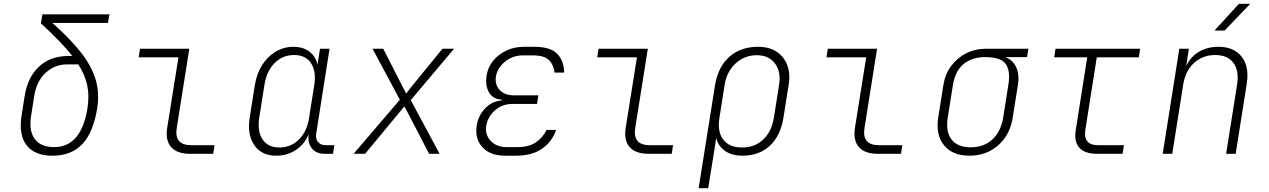

<svg xmlns="http://www.w3.org/2000/svg" viewBox="-20 -805 6640 1005"><path d="M255 10Q161 10 119 -45Q77 -100 93 -200L109 -302Q125 -402 185 -457Q245 -512 338 -512H358Q329 -550 288 -592Q247 -634 194 -683L202 -730H553L545 -685H254Q342 -607 398.5 -537Q455 -467 478.5 -395.5Q502 -324 489 -240Q469 -113 411.5 -51.5Q354 10 255 10ZM263 -35Q406 -35 438 -240Q448 -305 436.5 -359Q425 -413 390 -468H331Q266 -468 218.5 -423.5Q171 -379 159 -302L143 -200Q130 -121 161.5 -78Q193 -35 263 -35Z M974 0Q907 0 876 -35Q845 -70 855 -135L914 -505H706L713 -550H971L905 -135Q891 -45 981 -45H1103L1096 0Z M1425 10Q1349 10 1311 -45.5Q1273 -101 1287 -189L1314 -360Q1324 -420 1352.5 -465Q1381 -510 1423.5 -535Q1466 -560 1516 -560Q1567 -560 1600 -534.5Q1633 -509 1642 -466L1655 -550H1705L1635 -105Q1631 -78 1645 -61.5Q1659 -45 1685 -45H1730L1723 0H1678Q1634 0 1611.5 -29.5Q1589 -59 1596 -105Q1577 -53 1531 -21.5Q1485 10 1425 10ZM1442 -33Q1503 -33 1545 -75Q1587 -117 1598 -189L1625 -360Q1636 -432 1608 -474.5Q1580 -517 1519 -517Q1459 -517 1417 -474.5Q1375 -432 1364 -360L1337 -189Q1326 -117 1354.5 -75Q1383 -33 1442 -33Z M1831 0 2073 -283 1930 -550H1986L2088 -350Q2093 -342 2097.5 -332Q2102 -322 2106 -315Q2111 -322 2119 -332.5Q2127 -343 2133 -350L2296 -550H2357L2130 -281L2281 0H2226L2117 -210Q2113 -219 2106.5 -230Q2100 -241 2096 -248Q2091 -241 2082 -230Q2073 -219 2065 -210L1891 0Z M2681 10H2625Q2546 10 2505.5 -34Q2465 -78 2475 -146Q2483 -199 2518.5 -237Q2554 -275 2606 -279L2607 -283Q2560 -286 2539.5 -321.5Q2519 -357 2527 -410Q2534 -453 2561 -486.5Q2588 -520 2630 -540Q2672 -560 2721 -560H2777Q2860 -560 2896 -524Q2932 -488 2933 -425H2883Q2878 -466 2853.5 -490.5Q2829 -515 2770 -515H2714Q2681 -515 2651 -500Q2621 -485 2601 -460Q2581 -435 2576 -406Q2569 -363 2595 -334.5Q2621 -306 2670 -306H2798L2791 -261H2663Q2609 -261 2571 -227.5Q2533 -194 2525 -146Q2518 -100 2548.5 -67.5Q2579 -35 2633 -35H2689Q2748 -35 2785 -60Q2822 -85 2841 -125H2891Q2869 -62 2816.5 -26Q2764 10 2681 10Z M3374 0Q3307 0 3276 -35Q3245 -70 3255 -135L3314 -505H3106L3113 -550H3371L3305 -135Q3291 -45 3381 -45H3503L3496 0Z M3637 180 3723 -361Q3739 -456 3798 -508Q3857 -560 3948 -560Q4005 -560 4044 -535Q4083 -510 4100.5 -465Q4118 -420 4108 -361L4081 -190Q4066 -95 4010 -42.5Q3954 10 3867 10Q3811 10 3775 -15Q3739 -40 3729 -83L3716 0L3687 180ZM3864 -33Q3931 -33 3975 -74.5Q4019 -116 4031 -190L4058 -361Q4069 -430 4036.5 -473Q4004 -516 3941 -516Q3877 -516 3830.5 -473Q3784 -430 3773 -361L3746 -190Q3734 -116 3765.5 -74.5Q3797 -33 3864 -33Z M4574 0Q4507 0 4476 -35Q4445 -70 4455 -135L4514 -505H4306L4313 -550H4571L4505 -135Q4491 -45 4581 -45H4703L4696 0Z M5054 10Q4966 10 4921.5 -44.5Q4877 -99 4891 -190L4918 -360Q4927 -417 4958.5 -459.5Q4990 -502 5037.5 -526Q5085 -550 5143 -550H5363L5356 -506H5241Q5280 -493 5298.5 -454Q5317 -415 5308 -360L5281 -190Q5267 -99 5205 -44.5Q5143 10 5054 10ZM5061 -34Q5130 -34 5174.5 -75Q5219 -116 5231 -190L5258 -360Q5270 -434 5244.5 -470Q5219 -506 5136 -506Q5068 -506 5024 -470Q4980 -434 4968 -360L4941 -190Q4929 -116 4960.5 -75Q4992 -34 5061 -34Z M5721 0Q5658 0 5629.5 -32Q5601 -64 5611 -125L5671 -505H5498L5505 -550H5948L5941 -505H5721L5661 -125Q5649 -45 5728 -45H5863L5856 0Z M6066 0 6153 -550H6203L6189 -459Q6211 -507 6255 -533.5Q6299 -560 6358 -560Q6439 -560 6479.5 -508Q6520 -456 6506 -367L6448 0H6398L6455 -360Q6467 -434 6436.5 -475.5Q6406 -517 6341 -517Q6275 -517 6229.5 -475Q6184 -433 6173 -360L6116 0ZM6337 -645 6465 -785H6524L6390 -645Z"/></svg>

Font: JetBrains Mono Thin
Style: Italic
Weight: 100
Italic angle: -9°
Monospace: yes
Designer: Philipp Nurullin, Konstantin Bulenkov
Foundry: JetBrains
Version: Version 2.305; ttfautohint (v1.8.4.7-5d5b)